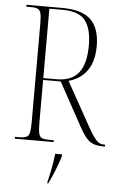

<svg xmlns="http://www.w3.org/2000/svg" viewBox="-61 -757 642 1020"><g transform="rotate(5 259.5 -246.5)"><path d="M38 0V-10H63Q87 -10 99.5 -16Q112 -22 116 -40.5Q120 -59 120 -95V-619Q120 -656 116 -674Q112 -692 99.5 -698Q87 -704 63 -704H38V-714H227Q336 -714 382.5 -667.5Q429 -621 429 -529Q429 -446 394 -397Q359 -348 296 -331L428 -94Q449 -57 463 -39Q477 -21 488.5 -15.5Q500 -10 513 -10H519V0H513Q479 0 457.5 -8Q436 -16 419 -36Q402 -56 382 -92L255 -324H161V-95Q161 -59 165 -40.5Q169 -22 181 -16Q193 -10 218 -10H245V0ZM232 -334Q312 -334 349.5 -382Q387 -430 387 -528Q387 -616 353 -660Q319 -704 232 -704H161V-334ZM231 213Q240 178 247.5 138.5Q255 99 259 61H296V70Q283 112 267 151.5Q251 191 236 221H231Z"/></g></svg>

Font: Noto Serif Display Condensed ExtraLight
Style: Regular
Weight: 200
Width: 3
Designer: Monotype Design Team
Foundry: Monotype Imaging Inc.
Version: Version 2.009